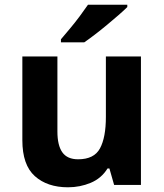

<svg xmlns="http://www.w3.org/2000/svg" viewBox="-20 -786 697 816"><path d="M579 -546V0H465L445 -70H437Q411 -28 365.5 -9Q320 10 269 10Q181 10 128 -37.5Q75 -85 75 -190V-546H224V-227Q224 -168 245 -138.5Q266 -109 312 -109Q380 -109 405 -155.5Q430 -202 430 -289V-546ZM521 -766V-756Q507 -742 484 -722Q461 -702 434.5 -680Q408 -658 382.5 -638.5Q357 -619 338 -606H239V-619Q255 -638 276.5 -663.5Q298 -689 318.5 -716.5Q339 -744 354 -766Z"/></svg>

Font: Noto Sans
Style: Bold
Weight: 700
Designer: Monotype Design Team
Foundry: Monotype Imaging Inc.
Version: Version 2.000;GOOG;noto-source:20170915:90ef993387c0; ttfaut